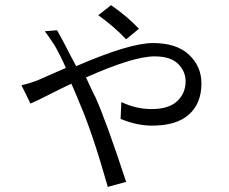

<svg xmlns="http://www.w3.org/2000/svg" viewBox="-20 -648 890 747"><path d="M520.5 -536.1C489.3 -569.3 453.1 -599.6 412.1 -627.9L362.3 -588.9C403.3 -559.6 439.5 -528.3 470.7 -495.1ZM154.3 -526.4C160.2 -519.5 172.9 -501 192.4 -471.7C210 -440.4 224.6 -411.1 236.3 -383.8C168.9 -354.5 133.8 -338.9 131.8 -337.9C108.4 -328.1 85.9 -321.3 63.5 -316.4L98.6 -245.1C108.4 -249 131.8 -259.8 168 -278.3C204.1 -296.9 234.4 -311.5 257.8 -322.3C268.6 -297.9 279.3 -272.5 290 -246.1C324.2 -167 360.4 -58.6 399.4 79.1L470.7 59.6C419.9 -95.7 379.9 -206.1 350.6 -271.5C348.6 -273.4 336.9 -298.8 314.5 -346.7C437.5 -401.4 526.4 -428.7 581.1 -428.7C623 -428.7 653.3 -418.9 672.9 -399.4C692.4 -379.9 702.1 -357.4 702.1 -332C702.1 -300.8 691.4 -275.4 669.9 -254.9C648.4 -234.4 615.2 -223.6 569.3 -223.6C530.3 -223.6 491.2 -232.4 452.1 -251L449.2 -185.5C491.2 -168 532.2 -159.2 571.3 -159.2C635.7 -159.2 683.6 -173.8 715.8 -203.1C748 -232.4 763.7 -272.5 763.7 -323.2C763.7 -368.2 747.1 -405.3 714.8 -435.5C682.6 -465.8 635.7 -480.5 575.2 -480.5C513.7 -480.5 414.1 -450.2 276.4 -390.6C268.6 -404.3 252 -436.5 225.6 -487.3C215.8 -504.9 208 -519.5 202.1 -530.3Z"/></svg>

Font: Gen Shin Gothic P Normal
Style: Regular
Weight: 300
Designer: [Source Han Sans]
Ryoko NISHIZUKA  (kana & ideographs); Paul D. Hunt (Latin, Greek & Cyrillic); Wenlong ZHANG  (bopomofo
Version: Version 1.002.20150607